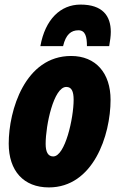

<svg xmlns="http://www.w3.org/2000/svg" viewBox="-20 -807 519 837"><path d="M156 -606H255C267 -657 290 -675 322 -675C353 -675 359 -645 359 -606H456C460 -629 463 -650 463 -668C463 -738 427 -787 331 -787C244 -787 177 -723 156 -606ZM193 10C386 10 462 -216 462 -372C462 -488 398 -563 290 -563C89 -563 18 -326 18 -181C18 -62 83 10 193 10ZM212 -125C189 -125 179 -145 179 -180C179 -261 214 -428 269 -428C292 -428 301 -409 301 -372C301 -292 264 -125 212 -125Z"/></svg>

Font: Noto Sans ExtraCondensed Black
Style: Italic
Weight: 900
Width: 2
Italic angle: -12°
Designer: Monotype Design Team
Foundry: Monotype Imaging Inc.
Version: Version 2.013